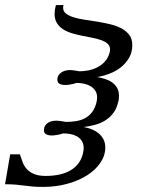

<svg xmlns="http://www.w3.org/2000/svg" viewBox="-71 -736 576 767"><path d="M112.3 -33.2Q139.2 -33.2 163.6 -38.1Q188 -43 207.3 -53.5Q226.6 -64 240.5 -81.1Q254.4 -98.1 260.3 -123Q263.2 -134.8 263.2 -144.5Q263.2 -162.1 255.4 -173.6Q247.6 -185.1 235.6 -191.7Q223.6 -198.2 209 -200.7Q194.3 -203.1 181.2 -203.1Q176.3 -201.2 169.9 -199.7Q163.6 -198.2 157.2 -197Q150.9 -195.8 145.3 -195.3Q139.6 -194.8 135.7 -194.8Q122.6 -194.8 113.5 -199.5Q104.5 -204.1 104.5 -215.3Q104.5 -226.1 108.9 -233.4Q113.3 -240.7 120.4 -245.4Q127.4 -250 136.2 -252Q145 -253.9 153.8 -253.9Q161.6 -253.9 173.6 -252.2Q185.5 -250.5 191.9 -249Q213.9 -249 233.4 -252.2Q252.9 -255.4 268.8 -263.9Q284.7 -272.5 296.1 -287.1Q307.6 -301.8 314 -325.2Q316.9 -336.9 316.9 -346.7Q316.9 -363.3 309.1 -374.5Q301.3 -385.7 289.1 -392.6Q276.9 -399.4 262.5 -402.1Q248 -404.8 234.9 -404.8Q230 -402.8 223.6 -401.4Q217.3 -399.9 211.2 -398.7Q205.1 -397.5 199.5 -397Q193.8 -396.5 189.9 -396.5Q176.3 -396.5 167.2 -401.1Q158.2 -405.8 158.2 -417.5Q158.2 -427.7 162.8 -435.1Q167.5 -442.4 174.6 -447Q181.6 -451.7 190.4 -453.9Q199.2 -456.1 208 -456.1Q215.8 -456.1 227.8 -454.3Q239.7 -452.6 246.1 -451.2Q262.2 -451.2 280.8 -454.6Q299.3 -458 316.7 -466.6Q334 -475.1 347.4 -489.5Q360.8 -503.9 366.7 -525.4Q367.7 -528.8 368.2 -532Q368.7 -535.2 368.7 -538.1Q368.7 -552.2 359.1 -561Q349.6 -569.8 334 -575.4Q318.4 -581.1 298.6 -585Q278.8 -588.9 257.8 -593Q236.8 -597.2 217 -603Q197.3 -608.9 181.6 -618.7Q166 -628.4 156.5 -643.6Q147 -658.7 147 -681.2Q147 -695.3 152.3 -715.8H182.6Q181.2 -710 181.2 -705.1Q181.2 -690.4 193.1 -681.4Q205.1 -672.4 224.4 -666.5Q243.7 -660.6 268.6 -657Q293.5 -653.3 319.3 -649.2Q345.2 -645 370.1 -638.9Q395 -632.8 414.3 -622.6Q433.6 -612.3 445.6 -596.2Q457.5 -580.1 457.5 -556.2Q457.5 -526.9 444.6 -504.9Q431.6 -482.9 411.6 -467Q391.6 -451.2 366.5 -441.7Q341.3 -432.1 317.4 -428.2Q334 -425.3 349.9 -420.2Q365.7 -415 377.7 -406.2Q389.6 -397.5 397 -384.5Q404.3 -371.6 404.3 -353.5Q404.3 -347.2 403.6 -340.1Q402.8 -333 400.4 -325.2Q393.6 -298.8 379.4 -281.5Q365.2 -264.2 346.7 -253.2Q328.1 -242.2 306.6 -236.8Q285.2 -231.4 263.7 -228.5Q280.3 -225.6 295.9 -219.2Q311.5 -212.9 323.5 -202.9Q335.4 -192.9 342.5 -179Q349.6 -165 349.6 -147Q349.6 -114.7 330.3 -86.2Q311 -57.6 277.6 -36.1Q244.1 -14.6 198.7 -2Q153.3 10.7 100.6 10.7Q75.2 10.7 58.1 9Q41 7.3 25.6 5.4Q10.3 3.4 -7.1 1.7Q-24.4 0 -50.8 0L-30.3 -119.6H8.3Q13.7 -103.5 19.5 -87.9Q25.4 -72.3 36.4 -60.3Q47.4 -48.3 65.2 -40.8Q83 -33.2 112.3 -33.2Z"/></svg>

Font: Arian Grqi
Style: Italic
Weight: 400
Italic angle: -15°
Designer: Ruben Hakobyan (Tarumian)
Foundry: Ruben Hakobyan (Tarumian)
Version: Version 1.002